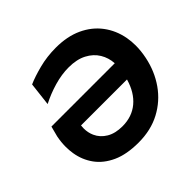

<svg xmlns="http://www.w3.org/2000/svg" viewBox="-176 -924 1131 1131"><g transform="rotate(-45 390.0 -358.0)"><path d="M373.5 13Q275 13 208.5 -17.2Q142 -47.5 104.5 -99.2Q67 -151 56.5 -216.5Q52 -244.5 52 -273.5Q52 -312 60 -352L77 -417H604.5Q602 -464.5 578 -504.2Q554 -544 508.2 -568Q462.5 -592 395 -592Q337 -592 274 -573.8Q211 -555.5 155 -526.5L172 -673Q215.5 -692.5 282.8 -710Q350 -727.5 424 -727.5Q518.5 -727.5 588.8 -695Q659 -662.5 702.5 -604.8Q746 -547 760 -471.5Q766 -438.5 766 -403.5Q766 -358.5 756 -310Q737 -217.5 685.8 -144.2Q634.5 -71 555.5 -29Q476.5 13 373.5 13ZM374.5 -122Q454 -122 508.8 -167.8Q563.5 -213.5 588 -298.5H205Q203.5 -286.5 203.5 -274.5Q203.5 -239.5 217 -209.5Q235 -169.5 274.8 -145.8Q314.5 -122 374.5 -122Z"/></g></svg>

Font: Heraclito
Style: Bold Italic
Weight: 700
Italic angle: -12°
Designer: Kostas Bartsokas (font) & Cristiano Sobral (main changes)
Foundry: Kostas Bartsokas (font) & Cristiano Sobral (main changes)
Version: Version 1.00;July 8, 2020;FontCreator 13.0.0.2655 64-bit